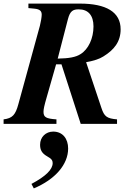

<svg xmlns="http://www.w3.org/2000/svg" viewBox="-48 -689 735 1068"><path d="M431 -343C477 -352 503 -360 527 -375C587 -412 623 -457 623 -526C623 -622 543 -669 396 -669H110V-644L142 -641C175 -638 184 -627 184 -607C184 -595 179 -565 174 -546L54 -109C38 -50 21 -31 -28 -25V0H266V-25C208 -29 194 -37 194 -67C194 -81 198 -101 212 -149L264 -331H294L401 0H603V-25C547 -30 532 -40 516 -89ZM330 -583C342 -629 359 -637 390 -637C443 -637 472 -603 472 -542C472 -476 444 -415 400 -388C374 -371 335 -364 273 -363ZM140 359C259 309 331 226 331 137C331 83 301 43 248 43C207 43 175 73 175 116C175 143 183 163 215 181C239 194 245 204 245 218C245 254 206 292 127 334Z"/></svg>

Font: XITS
Style: Bold Italic
Weight: 700
Italic angle: -16.33°
Designer: MicroPress Inc., with final additions and corrections provided by Coen Hoffman, Elsevier (retired)
Version: Version 1.105